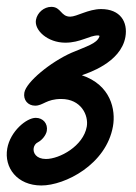

<svg xmlns="http://www.w3.org/2000/svg" viewBox="-20 -325 408 574"><path d="M175.3 -197.4C220.7 -197.4 246.9 -219.1 272.9 -219.1C278.4 -219.1 277.6 -216.9 276.7 -214.5C268.3 -194.8 241.3 -187.3 193.8 -167.3C130.2 -139.1 58.3 -79.6 52.8 -48.2C48.9 -26.4 63.2 -9.1 85 -9.1C109.2 -9.1 118.3 -29.1 163.1 -29.1C222.3 -29.1 245.4 19.5 239.4 53.6C229.2 111.6 158.2 150.3 117.5 150.3C88.6 150.3 78.1 132.4 80.7 117.5C82 110.1 86.6 103.4 93.9 100C106 93.6 117.6 79.1 119.9 66.4C123.7 44.5 108.6 27.3 86.8 27.3C59.2 27.3 10.8 67.4 1.7 118.9C-8.4 176.3 31.4 229.5 103.7 229.5C174.1 229.5 297.6 167 317.7 52.7C326.5 3.2 311.3 -71 224.7 -100C239.9 -105.9 341 -136.3 354.9 -214.5C362.7 -259.2 339.8 -297.9 282.3 -297.9C244.1 -297.9 209.6 -275.2 189.9 -275.2C161.3 -275.2 162.9 -304.5 133.4 -304.5C111.6 -304.5 91.3 -287.3 87.5 -265.5C82 -234.7 122.2 -197.4 175.3 -197.4Z"/></svg>

Font: TudorRose
Style: Oblique
Weight: 500
Italic angle: 10°
Version: Version 001.000